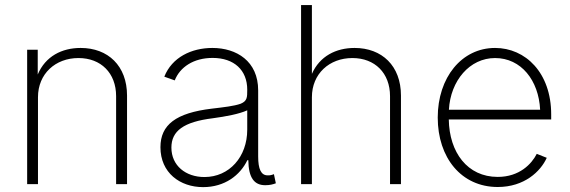

<svg xmlns="http://www.w3.org/2000/svg" viewBox="-20 -748 2315 780"><path d="M134.3 -353C134.3 -448.2 205.1 -512.2 298.8 -512.2C390.1 -512.2 451.7 -451.2 451.7 -357.4V0H496.1V-359.9C496.1 -480.5 418.9 -553.2 307.6 -553.2C231.4 -553.2 164.6 -519.5 133.3 -445.3V-545.9H90.3V0H134.3Z M805.2 12.2C893.1 12.2 955.6 -36.1 984.9 -97.2H988.8C989.7 -24.4 1013.7 4.4 1057.6 4.4C1076.2 4.4 1088.9 1 1100.6 -3.4L1092.8 -40.5C1082.5 -36.6 1078.6 -35.6 1067.4 -35.6C1040.5 -35.6 1028.8 -61 1028.8 -112.3V-380.9C1028.8 -499.5 940.9 -553.2 842.8 -553.2C757.8 -553.2 678.7 -515.1 647.5 -436.5L689.9 -421.4C710.9 -475.1 766.1 -512.7 843.8 -512.7C931.2 -512.7 984.4 -462.9 984.4 -383.8C984.4 -352.5 984.4 -337.9 958 -326.7C930.7 -316.9 889.6 -312.5 840.3 -306.6C694.8 -289.1 631.8 -241.2 631.8 -149.9C631.8 -46.4 710.9 12.2 805.2 12.2ZM810.5 -28.8C734.4 -28.8 676.3 -75.2 676.3 -148.4C676.3 -215.8 725.6 -252.9 844.7 -267.6C897.9 -274.9 951.2 -284.7 984.4 -299.8V-221.2C984.4 -110.8 911.6 -28.8 810.5 -28.8Z M1247.1 -353C1247.1 -448.2 1317.9 -512.2 1411.6 -512.2C1502.9 -512.2 1564.5 -451.2 1564.5 -357.4V0H1608.9V-359.9C1608.9 -480.5 1531.7 -553.2 1420.4 -553.2C1345.2 -553.2 1278.8 -520 1247.1 -447.8V-727.5H1203.1V0H1247.1Z M2002 11.7C2110.4 11.7 2176.3 -51.8 2201.2 -106.9L2160.6 -123C2140.1 -82.5 2090.8 -29.3 2002 -29.3C1878.9 -29.3 1805.2 -128.9 1803.2 -262.7H2219.2V-283.2C2219.2 -452.6 2114.7 -553.2 1991.2 -553.2C1855.5 -553.2 1758.3 -433.1 1758.3 -270.5C1758.3 -107.4 1854 11.7 2002 11.7ZM1803.7 -302.2C1810.1 -420.4 1888.2 -512.2 1991.2 -512.2C2097.2 -512.2 2168.5 -421.4 2174.3 -302.2Z"/></svg>

Font: Raveo ExtraLight
Style: Regular
Weight: 200
Designer: Jakub Foglar, Rasmus Andersson (Inter)
Foundry: Jakubfoglar.com
Version: Version 1.100;Glyphs 3.2.3 (3260)